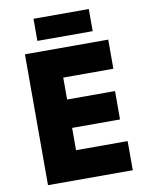

<svg xmlns="http://www.w3.org/2000/svg" viewBox="-96 -958 792 1026"><g transform="rotate(-10 300.0 -444.5)"><path d="M80 0V-710H532V-552H260V-433H520V-279H260V-158H540V0ZM158 -769V-889H458V-769Z"/></g></svg>

Font: Geist Mono Black
Style: Regular
Weight: 900
Monospace: yes
Designer: Basement.studio, Andrés Briganti, Mateo Zaragoza
Foundry: Basement.studio, Vercel, Andrés Briganti, Guido Ferreyra, Mateo Zaragoza
Version: Version 1.500; ttfautohint (v1.8.4.7-5d5b)